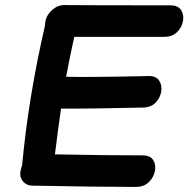

<svg xmlns="http://www.w3.org/2000/svg" viewBox="-20 -734 741 755"><path d="M514 1Q546 1 565 -17.5Q584 -36 589 -61Q594 -86 582.5 -104.5Q571 -123 541 -123Q398 -123 196 -127Q208 -224 220 -307Q321 -306 540 -311Q573 -311 591.5 -330Q610 -349 614 -374Q618 -399 605.5 -417.5Q593 -436 564 -435Q339 -430 240 -432Q254 -508 272 -589H625Q657 -589 676 -607.5Q695 -626 699.5 -651Q704 -676 692 -694.5Q680 -713 651 -713Q346 -713 235 -714Q209 -715 187 -696.5Q165 -678 159 -653Q157 -643 157 -634Q91 -347 67 -84Q64 -76 62 -67Q55 -41 69 -22.5Q83 -4 109 -4Q356 1 514 1Z"/></svg>

Font: Balsamiq Sans
Style: Bold Italic
Weight: 700
Italic angle: -12°
Designer: Michael Angeles
Foundry: Balsamiq SRL
Version: Version 1.020; ttfautohint (v1.8.4.7-5d5b);gftools[0.9.26]